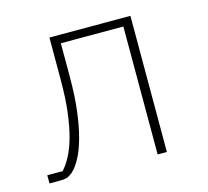

<svg xmlns="http://www.w3.org/2000/svg" viewBox="-81 -609 762 703"><g transform="rotate(-15 300.0 -258.0)"><path d="M24 -31H82Q98 -48 112.5 -75Q127 -102 138 -141.5Q149 -181 155.5 -234Q162 -287 162 -358V-516H469V0H434V-485H197V-358Q197 -286 190 -229.5Q183 -173 171.5 -131Q160 -89 145 -61Q130 -33 114 -18Q104 -9 94 -4.5Q84 0 64 0H24Z"/></g></svg>

Font: IBM Plex Mono ExtraLight
Style: Regular
Weight: 200
Monospace: yes
Designer: Mike Abbink, Paul van der Laan, Pieter van Rosmalen
Foundry: Bold Monday
Version: Version 2.3